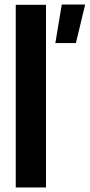

<svg xmlns="http://www.w3.org/2000/svg" viewBox="-20 -821 393 841"><path d="M49 0V-800H181.5V0ZM222.5 -632.5 250.5 -801H353L312.5 -632.5Z"/></svg>

Font: Big Shoulders Stencil Text ExtraBold
Style: Regular
Weight: 800
Designer: Patric King
Foundry: XO Type Co
Version: Version 1.000